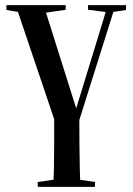

<svg xmlns="http://www.w3.org/2000/svg" viewBox="-20 -475 517 748"><path d="M218 69 41 -455H150L286 -24H268L334 -239L400 -455H430L265 69ZM5 -436V-455H236V-437L142 -423H86ZM127 253V234L217 221H261L350 234V253ZM323 -437V-455H471V-436L411 -427H401ZM187 253Q189 228 190 186.5Q191 145 191 90.5Q191 36 191 -24H289Q289 36 289.5 90.5Q290 145 291 186.5Q292 228 294 253Z"/></svg>

Font: Source Serif 4 60pt SemiBold
Style: Regular
Weight: 600
Version: Version 4.004;hotconv 1.0.116;makeotfexe 2.5.65601